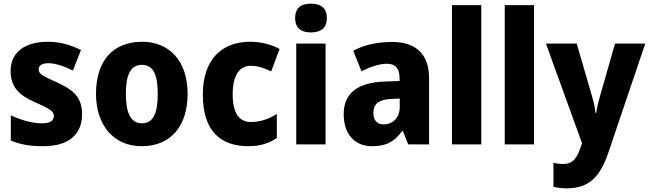

<svg xmlns="http://www.w3.org/2000/svg" viewBox="-20 -788 3543 1048"><path d="M428 -165C428 -256 380 -298 294 -337C209 -375 191 -385 191 -410C191 -431 210 -443 245 -443C282 -443 333 -426 378 -403L422 -515C363 -544 307 -560 242 -560C117 -560 38 -504 38 -401C38 -315 82 -269 167 -232C254 -194 274 -180 274 -155C274 -128 253 -115 207 -115C160 -115 93 -132 39 -159V-21C93 2 147 10 216 10C359 10 428 -57 428 -165Z M1004 -276C1004 -458 902 -560 756 -560C592 -560 504 -451 504 -276C504 -105 600 10 753 10C918 10 1004 -106 1004 -276ZM667 -276C667 -380 693 -434 754 -434C817 -434 841 -380 841 -276C841 -171 817 -115 755 -115C693 -115 667 -172 667 -276Z M1336 10C1400 10 1450 -6 1491 -35V-166C1448 -138 1399 -122 1349 -122C1287 -122 1250 -169 1250 -273C1250 -376 1287 -429 1348 -429C1386 -429 1422 -417 1460 -398L1506 -521C1461 -545 1407 -560 1345 -560C1187 -560 1087 -459 1087 -272C1087 -77 1180 10 1336 10Z M1677 -768C1626 -768 1591 -748 1591 -689C1591 -632 1627 -611 1677 -611C1727 -611 1764 -632 1764 -689C1764 -747 1728 -768 1677 -768ZM1757 -550H1597V0H1757Z M2122 -559C2037 -559 1965 -542 1908 -511L1953 -399C2003 -424 2051 -440 2092 -440C2136 -440 2161 -417 2161 -361V-346L2078 -343C1933 -337 1856 -280 1856 -165C1856 -57 1915 10 2010 10C2092 10 2133 -16 2175 -73H2179L2208 0H2322V-363C2322 -492 2249 -559 2122 -559ZM2117 -248 2162 -250V-204C2162 -146 2124 -109 2075 -109C2040 -109 2018 -129 2018 -172C2018 -220 2046 -245 2117 -248Z M2607 0V-760H2447V0Z M2895 0V-760H2735V0Z M2960 -550 3157 -6 3150 14C3129 75 3108 107 3053 107C3034 107 3015 104 3001 101V232C3021 236 3044 240 3074 240C3195 240 3256 177 3301 44L3502 -550H3337L3253 -256C3245 -227 3238 -198 3234 -172H3230C3228 -198 3221 -230 3213 -257L3128 -550Z"/></svg>

Font: Noto Sans Lao SemiCondensed ExtraBold
Style: Regular
Weight: 800
Width: 4
Designer: Monotype Design Team
Foundry: Monotype Imaging Inc.
Version: Version 2.003